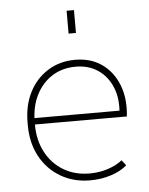

<svg xmlns="http://www.w3.org/2000/svg" viewBox="-51 -725 605 778"><g transform="rotate(-5 251.5 -336.5)"><path d="M285 10Q217 10 164 -21.5Q111 -53 81.5 -108Q52 -163 52 -235V-245Q52 -315 79 -368Q106 -421 154.5 -451.5Q203 -482 266 -482Q329 -482 374 -450.5Q419 -419 441 -363.5Q463 -308 455 -235H73V-261H438L426 -246Q433 -308 414 -355Q395 -402 356.5 -428Q318 -454 266 -454Q211 -454 169.5 -427.5Q128 -401 104.5 -354Q81 -307 81 -245V-235Q81 -171 107 -122Q133 -73 179 -45.5Q225 -18 285 -18Q324 -18 359.5 -29.5Q395 -41 418 -60L435 -38Q410 -16 370 -3Q330 10 285 10ZM249 -590V-683H279V-590Z"/></g></svg>

Font: SUSE Thin
Style: Regular
Weight: 250
Designer: Rene Bieder
Foundry: SUSE
Version: Version 1.000